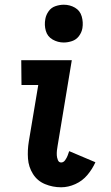

<svg xmlns="http://www.w3.org/2000/svg" viewBox="-20 -785 472 813"><path d="M239 8Q269 8 299 -5.5Q329 -19 350 -44Q371 -69 384 -98L273 -145Q270 -136 266.5 -126.5Q263 -117 256 -107Q249 -97 239 -97Q229 -97 225 -107.5Q221 -118 220.5 -127.5Q220 -137 221 -147.5Q222 -158 224 -168L284 -530H70L71 -425H142L102 -186Q96 -149 98.5 -113.5Q101 -78 119.5 -48.5Q138 -19 170.5 -5.5Q203 8 239 8ZM250 -605Q267 -605 285 -611Q303 -617 314.5 -632.5Q326 -648 329 -666Q333 -691 326 -715.5Q319 -740 297.5 -752.5Q276 -765 250 -765Q233 -765 215 -759Q197 -753 186 -737.5Q175 -722 172 -705Q167 -679 174 -654.5Q181 -630 203 -617.5Q225 -605 250 -605Z"/></svg>

Font: Iosevka Sparkle
Style: Bold Italic
Weight: 700
Italic angle: -9°
Designer: Belleve Invis
Foundry: Belleve Invis
Version: Version 4.5.0; ttfautohint (v1.8.3)